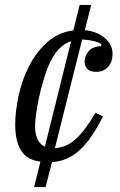

<svg xmlns="http://www.w3.org/2000/svg" viewBox="-20 -649 488 783"><path d="M145 10Q91 4 66.5 -34.5Q42 -73 42 -140Q42 -193 55.5 -257Q69 -321 97.5 -377.5Q126 -434 171 -475.5Q216 -517 279 -525L305 -629H352L326 -526Q375 -521 407 -494.5Q439 -468 439 -429Q439 -397 421 -376.5Q403 -356 372 -356Q347 -356 336 -368Q325 -380 325 -398Q325 -419 340.5 -439Q356 -459 393 -461V-469Q382 -477 360.5 -482Q339 -487 315 -488L204 -45Q252 -47 292 -85Q332 -123 369 -189L400 -174Q377 -129 354 -95Q331 -61 306 -38Q281 -15 253 -2.5Q225 10 192 12L166 114H119ZM270 -481Q231 -469 201.5 -425.5Q172 -382 148 -289Q144 -273 139.5 -253Q135 -233 131.5 -212Q128 -191 125.5 -170.5Q123 -150 123 -133Q123 -104 132.5 -82.5Q142 -61 163 -51Z"/></svg>

Font: IBM Plex Serif
Style: Italic
Weight: 400
Italic angle: -14°
Designer: Mike Abbink, Paul van der Laan, Pieter van Rosmalen
Foundry: Bold Monday
Version: Version 3.001